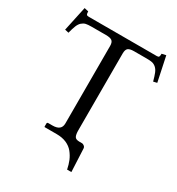

<svg xmlns="http://www.w3.org/2000/svg" viewBox="-205 -786 961 1045"><g transform="rotate(30 275.5 -263.5)"><path d="M321.8 -75.2V-557.1C321.8 -573.4 325.3 -584.5 332.3 -590.3C339.3 -596.2 351.9 -599.1 370.1 -599.1H449.2C464.2 -599.1 475.9 -598.1 484.4 -596.2C492.8 -594.2 500.8 -589.9 508.3 -583.3C515.8 -576.6 521.9 -567.5 526.6 -555.9C531.3 -544.4 536.5 -528.3 542 -507.8L564.9 -513.2L532.2 -668L505.9 -662.1C505.9 -653 505 -646.7 503.2 -643.3C501.4 -639.9 497.1 -638.2 490.2 -638.2H62C54.5 -638.2 49.8 -639.9 47.9 -643.3C45.9 -646.7 44.9 -653 44.9 -662.1L19 -668L-14.2 -513.2L9.8 -507.8C15 -528.3 19.9 -544.4 24.7 -555.9C29.4 -567.5 35.5 -576.6 43 -583.3C50.5 -589.9 58.4 -594.2 66.9 -596.2C75.4 -598.1 87.1 -599.1 102.1 -599.1H192.9C211.1 -599.1 223.9 -596.3 231.2 -590.6C238.5 -584.9 242.2 -574.4 242.2 -559.1V-71.8C242.2 -41.8 223.8 -26.9 187 -26.9H161.1C155.6 -26.9 152.8 -24.3 152.8 -19V0L154.8 2H230C253.4 2 273.9 5.8 291.5 13.4C309.1 21.1 323.4 31.7 334.5 45.4C345.5 59.1 354.2 73.6 360.6 88.9C366.9 104.2 372.1 121.6 376 141.1H402.8L396 -3.9C395.7 -9.4 393.1 -14.2 388.2 -18.1C383.3 -22 378.9 -23.9 375 -23.9H357.9C342.6 -23.9 332.8 -28 328.4 -36.1C324 -44.3 321.8 -57.3 321.8 -75.2Z"/></g></svg>

Font: Linux Biolinum G
Style: Bold
Weight: 700
Designer: Philipp H. Poll
Foundry: Philipp H. Poll
Version: Version 1.1.0